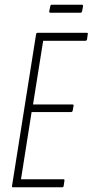

<svg xmlns="http://www.w3.org/2000/svg" viewBox="-20 -794 392 814"><path d="M35 0Q30 0 31 -6L133 -649Q134 -655 140 -655H348Q354 -655 352 -649L349 -627Q347 -621 342 -621H163L120 -351H287Q293 -351 292 -346L288 -324Q286 -319 281 -319H114L69 -34H249Q255 -34 253 -27L250 -6Q249 0 243 0ZM193 -740Q188 -740 189 -747L193 -767Q194 -774 199 -774H327Q333 -774 332 -767L328 -746Q326 -740 322 -740Z"/></svg>

Font: Sofia Sans Extra Condensed ExtraLight
Style: Italic
Weight: 250
Italic angle: -9°
Version: Version 4.100